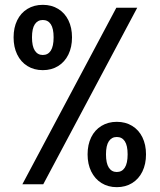

<svg xmlns="http://www.w3.org/2000/svg" viewBox="-20 -762 660 794"><path d="M36.2 -607.5Q36.2 -647.7 51.1 -678.1Q66 -708.5 93.4 -725.2Q120.8 -742 157 -742Q193.2 -742 220.6 -725.2Q248 -708.5 262.9 -678.1Q277.8 -647.7 277.8 -607.5Q277.8 -567.2 262.9 -536.6Q248 -505.9 220.6 -488.9Q193.2 -471.9 157 -471.9Q120.8 -471.9 93.4 -488.9Q66 -505.9 51.1 -536.6Q36.2 -567.2 36.2 -607.5ZM201.7 -607.5Q201.7 -644.2 190.1 -661.8Q178.5 -679.3 157 -679.3Q135.9 -679.3 124.1 -661.8Q112.3 -644.2 112.3 -607.5Q112.3 -570.7 124.1 -552.6Q135.9 -534.6 157 -534.6Q178.5 -534.6 190.1 -552.6Q201.7 -570.7 201.7 -607.5ZM342.2 -123.6Q342.2 -163.8 357.1 -194.2Q372 -224.7 399.6 -241.4Q427.2 -258.2 463 -258.2Q499.2 -258.2 526.6 -241.4Q554 -224.7 568.9 -194.2Q583.8 -163.8 583.8 -123.6Q583.8 -83.4 568.9 -52.7Q554 -22 526.6 -5Q499.2 12 463 12Q427.2 12 399.8 -5Q372.4 -22 357.3 -52.7Q342.2 -83.4 342.2 -123.6ZM507.8 -123.6Q507.8 -160.3 496.1 -177.9Q484.5 -195.5 463 -195.5Q441.9 -195.5 430.1 -177.9Q418.3 -160.3 418.3 -123.6Q418.3 -86.8 430.1 -68.7Q441.9 -50.7 463 -50.7Q484.5 -50.7 496.1 -68.7Q507.8 -86.8 507.8 -123.6ZM72.5 0 461.1 -730H547.5L158.9 0Z"/></svg>

Font: Monaspace Neon Var
Style: Regular
Weight: 400
Designer: Riley Cran and the Lettermatic Team
Version: Version 1.000 (Monaspace Neon Var)